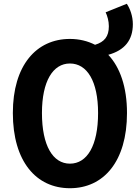

<svg xmlns="http://www.w3.org/2000/svg" viewBox="-20 -982 740 1016"><path d="M683 -854C683 -897 668 -937 651 -962L539 -917C548 -898 556 -871 556 -843C556 -788 532 -760 483 -745C444 -765 399 -776 350 -776C172 -776 48 -636 48 -384C48 -127 172 14 350 14C528 14 652 -127 652 -384C652 -522 615 -626 553 -692C640 -716 683 -770 683 -854ZM350 -116C260 -116 202 -211 202 -384C202 -552 260 -646 350 -646C441 -646 499 -552 499 -384C499 -211 441 -116 350 -116Z"/></svg>

Font: Kawkab Mono
Style: Bold
Weight: 700
Monospace: yes
Designer: Abdullah Arif
Foundry: Abdullah Arif
Version: Version 1.000;PS 000.500;hotconv 1.0.88;makeotf.lib2.5.64775